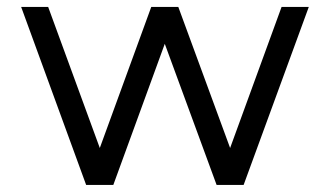

<svg xmlns="http://www.w3.org/2000/svg" viewBox="-20 -521 929 541"><path d="M222.7 0 39.6 -501.5H115.7L261.2 -104L406.2 -501.5H482.4L628.4 -104L773.4 -501.5H850.1L666.5 0H590.3L444.3 -397.5L299.3 0Z"/></svg>

Font: Basically A Sans Serif
Style: Regular
Weight: 400
Designer: Hyung-Suk Kim
Foundry: Mental Design
Version: 1.000